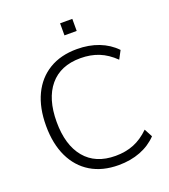

<svg xmlns="http://www.w3.org/2000/svg" viewBox="-159 -1001 987 1122"><g transform="rotate(-20 335.0 -440.0)"><path d="M386 8Q285 8 213 -35.5Q141 -79 102.5 -160Q64 -241 64 -353Q64 -465 102.5 -545.5Q141 -626 213 -669.5Q285 -713 386 -713Q460 -713 521 -689.5Q582 -666 625 -621L598 -570Q552 -615 501 -635.5Q450 -656 387 -656Q263 -656 196.5 -576.5Q130 -497 130 -353Q130 -209 196.5 -129Q263 -49 387 -49Q450 -49 501 -69.5Q552 -90 598 -135L625 -84Q582 -39 521 -15.5Q460 8 386 8ZM346 -813V-888H422V-813Z"/></g></svg>

Font: Nunito Sans 12pt Light
Style: Regular
Weight: 300
Designer: Vernon Adams
Foundry: Vernon Adams
Version: Version 3.101;gftools[0.9.27]